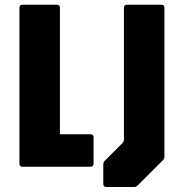

<svg xmlns="http://www.w3.org/2000/svg" viewBox="-20 -686 756 790"><path d="M72.5 0Q60 0 60 -12.5V-654Q60 -666.5 72.5 -666.5H214Q226.5 -666.5 226.5 -654V-133.5H352.5Q365 -133.5 365 -121V-12.5Q365 0 352.5 0ZM417.5 83.5Q405 83.5 405 71V-8.5Q405 -18 410 -23.5L484 -97.5Q490 -103 490 -113.5V-654Q490 -666.5 502.5 -666.5H644Q656.5 -666.5 656.5 -654V-43.5Q656.5 -39 655.8 -35.2Q655 -31.5 651 -27.5L547.5 76Q540 83.5 532.5 83.5Z"/></svg>

Font: Jaro
Style: Regular
Weight: 400
Designer: Agyei Archer, Celine Hurka, Mirko Velimirović
Version: Version 1.000